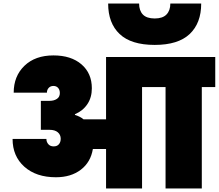

<svg xmlns="http://www.w3.org/2000/svg" viewBox="-20 -1061 1232 1081"><path d="M258.8 -493.2Q283.7 -493.2 300.3 -504.2Q316.9 -515.1 316.9 -537.1Q316.9 -555.2 307.1 -566.2Q297.4 -577.1 280.8 -577.1Q264.2 -577.1 254.2 -566.2Q244.1 -555.2 244.1 -539.1H57.1Q57.1 -632.3 117.7 -690.7Q178.2 -749 280.8 -749Q380.4 -749 438.7 -698.7Q497.1 -648.4 497.1 -564Q497.1 -512.2 471.9 -474.6Q446.8 -437 401.9 -418V-414.1Q431.6 -404.8 450.2 -389.2H577.1V-740.2H1191.9V-570.8H1116.2V0H912.1V-570.8H779.8V0H577.1V-222.2H502.9Q490.7 -147.9 435.1 -105.5Q379.4 -63 294.9 -63Q183.6 -63 117.2 -122.3Q50.8 -181.6 50.8 -278.8H241.2Q241.2 -261.7 252 -249.3Q262.7 -236.8 282.2 -236.8Q301.3 -236.8 311.5 -248.8Q321.8 -260.7 321.8 -279.8Q321.8 -302.2 305.4 -316.2Q289.1 -330.1 258.8 -330.1H210V-493.2ZM851.1 -808.1Q718.3 -808.1 653.6 -869.4Q588.9 -930.7 588.9 -1041H763.2Q763.2 -1001.5 784.4 -979.2Q805.7 -957 851.1 -957Q896 -957 917.5 -979.5Q939 -1002 939 -1041H1112.8Q1112.8 -930.7 1047.9 -869.4Q982.9 -808.1 851.1 -808.1Z"/></svg>

Font: SVN-Poppins Black
Style: Regular
Weight: 900
Designer: Ninad Kale (Devanagari), Jonny Pinhorn (Latin)
Foundry: Indian Type Foundry
Version: Version 3.002 2017